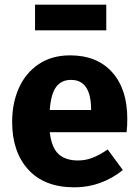

<svg xmlns="http://www.w3.org/2000/svg" viewBox="-20 -785 594 822"><path d="M522 -219H193Q201 -152 231 -125Q261 -98 314 -98Q346 -98 376 -109.5Q406 -121 441 -145L506 -57Q413 17 299 17Q170 17 101 -59Q32 -135 32 -263Q32 -344 61 -408.5Q90 -473 146 -510.5Q202 -548 280 -548Q395 -548 460 -476Q525 -404 525 -276Q525 -243 522 -219ZM370 -321Q368 -443 284 -443Q243 -443 220.5 -413Q198 -383 193 -314H370ZM130 -655V-765H435V-655Z"/></svg>

Font: FiraGOUPP
Style: Bold
Weight: 700
Designer: bBox Type
Foundry: bBox Type GmbH
Version: Version 1.001